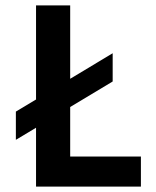

<svg xmlns="http://www.w3.org/2000/svg" viewBox="-20 -694 579 714"><path d="M399 -391 241 -296V-112H504V0H114V-219L39 -174V-279L114 -324V-674H241V-401L399 -496Z"/></svg>

Font: Hind Madurai SemiBold
Style: Regular
Weight: 600
Designer: Jyotish Sonowal
Foundry: Indian Type Foundry
Version: Version 1.001;PS 1.0;hotconv 1.0.86;makeotf.lib2.5.63406; tt